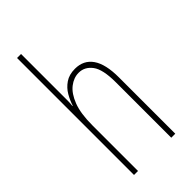

<svg xmlns="http://www.w3.org/2000/svg" viewBox="-237 -821 882 882"><g transform="rotate(-45 204.0 -380.0)"><path d="M97 -492Q97 -469 97 -455Q97 -441 95 -424H97Q105 -450 120 -476Q135 -502 160.5 -519.5Q186 -537 224 -537Q280 -537 309.5 -494.5Q339 -452 339 -366V0H313V-360Q313 -444 287.5 -478Q262 -512 223 -512Q191 -512 162 -489.5Q133 -467 115 -420Q97 -373 97 -298V0H71V-760H97Z"/></g></svg>

Font: Noto Sans Hebrew ExtraCondensed Thin
Style: Regular
Weight: 100
Width: 2
Designer: Monotype Design Team
Foundry: Monotype Imaging Inc.
Version: Version 2.004; ttfautohint (v1.8.4.7-5d5b)